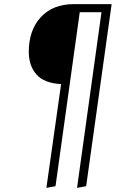

<svg xmlns="http://www.w3.org/2000/svg" viewBox="-20 -704 618 927"><path d="M519 -684 396 195 352 203 470 -645H365L248 195L204 203L275 -298Q194 -302 156.5 -344Q119 -386 119 -454Q119 -558 177 -621Q235 -684 336 -684Z"/></svg>

Font: Fira Sans Extra Condensed ExtraLight
Style: Italic
Weight: 275
Width: 3
Italic angle: -8°
Designer: Carrois Corporate & Edenspiekermann AG
Foundry: Carrois Corporate GbR & Edenspiekermann AG
Version: Version 4.203